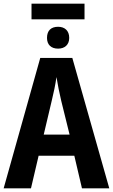

<svg xmlns="http://www.w3.org/2000/svg" viewBox="-20 -1034 620 1054"><path d="M444 -1014H153V-928H444ZM299 -887C261 -887 238 -867 238 -826C238 -788 261 -767 299 -767C335 -767 360 -788 360 -826C360 -866 335 -887 299 -887ZM430 0H580L377 -716H201L0 0H150L192 -179H388ZM362 -295H220L264 -481C274 -522 284 -568 290 -611C297 -569 306 -522 316 -481Z"/></svg>

Font: Noto Sans Display SemiCondensed
Style: Bold
Weight: 700
Width: 4
Designer: Monotype Design Team
Foundry: Monotype Imaging Inc.
Version: Version 1.900